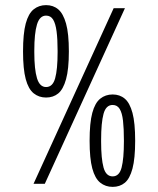

<svg xmlns="http://www.w3.org/2000/svg" viewBox="-20 -718 619 750"><path d="M111 0 424 -686H468L155 0ZM160 -337Q132 -337 111.5 -353.5Q91 -370 80.5 -409Q70 -448 70 -517Q70 -587 80.5 -626Q91 -665 111.5 -681.5Q132 -698 160 -698Q188 -698 207.5 -681.5Q227 -665 238 -626Q249 -587 249 -517Q249 -448 238 -408.5Q227 -369 207.5 -353Q188 -337 160 -337ZM160 -378Q186 -378 195.5 -412.5Q205 -447 205 -514V-520Q205 -565 201 -595.5Q197 -626 187.5 -641.5Q178 -657 160 -657Q135 -657 124.5 -622.5Q114 -588 114 -520V-514Q114 -447 124.5 -412.5Q135 -378 160 -378ZM420 12Q392 12 371.5 -4.5Q351 -21 340.5 -60Q330 -99 330 -168Q330 -238 340.5 -277Q351 -316 371.5 -332.5Q392 -349 420 -349Q448 -349 467.5 -332.5Q487 -316 497.5 -277Q508 -238 508 -168Q508 -99 497.5 -59.5Q487 -20 467.5 -4Q448 12 420 12ZM420 -29Q446 -29 455 -63.5Q464 -98 464 -165V-171Q464 -216 460.5 -246.5Q457 -277 447.5 -292.5Q438 -308 420 -308Q394 -308 384.5 -273.5Q375 -239 375 -171V-165Q375 -98 384.5 -63.5Q394 -29 420 -29Z"/></svg>

Font: Archivo ExtraCondensed Thin
Style: Regular
Weight: 250
Width: 2
Designer: Hector Gatti
Foundry: Omnibus-Type
Version: Version 2.001